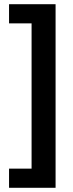

<svg xmlns="http://www.w3.org/2000/svg" viewBox="-20 -734 349 912"><path d="M23 67H130V-623H23V-714H244V158H23Z"/></svg>

Font: Noto Sans Display SemiBold
Style: Regular
Weight: 600
Designer: Monotype Design Team
Foundry: Monotype Imaging Inc.
Version: Version 2.003